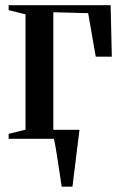

<svg xmlns="http://www.w3.org/2000/svg" viewBox="-20 -522 458 722"><path d="M212 180Q208.5 158 204.8 132Q201 106 197 80.2Q193 54.5 189.2 32.5Q185.5 10.5 182 -2.5L157 -34H279Q276.5 -14 273.8 7.8Q271 29.5 268.2 52.2Q265.5 75 262.8 97.2Q260 119.5 257.2 140.5Q254.5 161.5 252.5 180ZM12.5 0V-18.5L76 -34.5V-468L12.5 -484V-502.5H396L400.5 -309H340L311.5 -472.5L180.5 -476V-34.5L272 -18.5V0Z"/></svg>

Font: Merriweather 144pt Medium
Style: Regular
Weight: 500
Version: Version 2.100